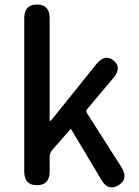

<svg xmlns="http://www.w3.org/2000/svg" viewBox="-20 -817 615 847"><path d="M143 0Q87 0 87 -60V-737Q87 -797 143 -797Q199 -797 199 -737V-288Q199 -283 201 -283Q203 -283 213 -295L405 -534Q443 -581 481 -550Q519 -519 480 -473L364 -335Q358 -327 363 -319L516 -79Q548 -28 503 0Q457 28 427 -24L295 -245Q292 -249 289 -245L211 -156Q199 -142 199 -123V-60Q199 0 143 0Z"/></svg>

Font: Resource Han Rounded KR Medium
Style: Regular
Weight: 500
Designer: Cyano Hao (round all glyphs); Ryoko NISHIZUKA 西塚涼子 (kana, bopomofo & ideographs); Paul D. Hunt (Latin, Greek & Cyrillic)
Foundry: Cyano Hao
Version: 0.990